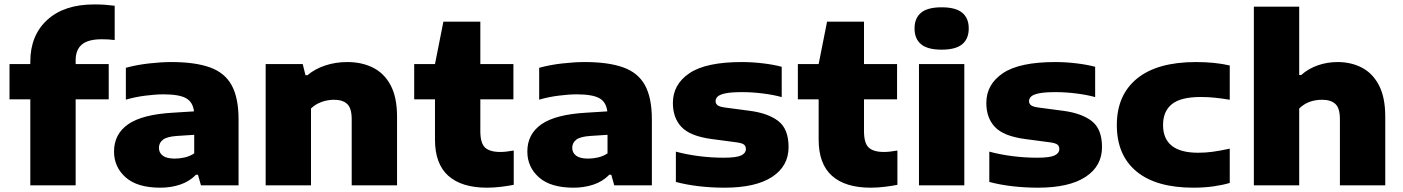

<svg xmlns="http://www.w3.org/2000/svg" viewBox="-20 -838 6341 868"><path d="M117 0V-389H23V-548.5H117V-559Q117 -678 193.5 -748Q270 -818 405.5 -818Q433.5 -818 454.2 -816.5Q475 -815 498.5 -812V-657Q483 -659 469 -659.8Q455 -660.5 440 -660.5Q378.5 -660.5 350.2 -636.8Q322 -613 322 -565.5V-548.5H471.5V-389H322V0Z M705 10.5Q600.5 10.5 548 -36.2Q495.5 -83 495.5 -153Q495.5 -231.5 559 -276Q622.5 -320.5 761.5 -328.5L857 -334.5Q852 -377 820.8 -394.2Q789.5 -411.5 718.5 -411.5Q683 -411.5 636.5 -405.5Q590 -399.5 549 -387.5V-531.5Q598 -545 653.5 -551.2Q709 -557.5 754.5 -557.5Q861.5 -557.5 928.8 -533.5Q996 -509.5 1027.2 -452.8Q1058.5 -396 1058.5 -298V0H888.5L875 -48H866Q836.5 -17.5 794.5 -3.5Q752.5 10.5 705 10.5ZM698.5 -169.5Q698.5 -147.5 716 -134.2Q733.5 -121 770.5 -121Q792 -121 815 -126.2Q838 -131.5 858 -144.5V-228.5L781 -223.5Q735 -220.5 716.8 -206.5Q698.5 -192.5 698.5 -169.5Z M1181 0V-548.5H1348.5L1361 -498H1370Q1403.5 -526.5 1450.2 -542Q1497 -557.5 1550 -557.5Q1615.5 -557.5 1666.2 -532.2Q1717 -507 1746 -452.5Q1775 -398 1775 -310.5V0H1570V-299Q1570 -349 1549.5 -368Q1529 -387 1490 -387Q1461 -387 1433 -376.8Q1405 -366.5 1386 -347.5V0Z M2182 10.5Q2067 10.5 2006.8 -43.2Q1946.5 -97 1946.5 -206.5V-389H1852.5V-548.5H1946.5L1984.5 -740H2151.5V-548.5H2301V-389H2151.5V-245Q2151.5 -191 2172.8 -171Q2194 -151 2242 -151Q2266.5 -151 2302.5 -157.5V-2.5Q2278 2.5 2245.2 6.5Q2212.5 10.5 2182 10.5Z M2573.5 10.5Q2469 10.5 2416.5 -36.2Q2364 -83 2364 -153Q2364 -231.5 2427.5 -276Q2491 -320.5 2630 -328.5L2725.5 -334.5Q2720.5 -377 2689.2 -394.2Q2658 -411.5 2587 -411.5Q2551.5 -411.5 2505 -405.5Q2458.5 -399.5 2417.5 -387.5V-531.5Q2466.5 -545 2522 -551.2Q2577.5 -557.5 2623 -557.5Q2730 -557.5 2797.2 -533.5Q2864.5 -509.5 2895.8 -452.8Q2927 -396 2927 -298V0H2757L2743.5 -48H2734.5Q2705 -17.5 2663 -3.5Q2621 10.5 2573.5 10.5ZM2567 -169.5Q2567 -147.5 2584.5 -134.2Q2602 -121 2639 -121Q2660.5 -121 2683.5 -126.2Q2706.5 -131.5 2726.5 -144.5V-228.5L2649.5 -223.5Q2603.5 -220.5 2585.2 -206.5Q2567 -192.5 2567 -169.5Z M3255 10.5Q3196 10.5 3138.8 3.8Q3081.5 -3 3035.5 -15.5V-152.5Q3083 -139.5 3139.5 -132.2Q3196 -125 3252 -125Q3309 -125 3330.5 -135.2Q3352 -145.5 3352 -164Q3352 -177 3343.8 -184Q3335.5 -191 3310 -194.5L3197 -209.5Q3100 -222.5 3061 -263.8Q3022 -305 3022 -372.5Q3022 -456.5 3096.8 -507Q3171.5 -557.5 3334 -557.5Q3381.5 -557.5 3430.5 -551.5Q3479.5 -545.5 3514 -536V-399Q3479 -409 3430.5 -415.2Q3382 -421.5 3335.5 -421.5Q3284.5 -421.5 3258.5 -415.8Q3232.5 -410 3223.8 -400.8Q3215 -391.5 3215 -381Q3215 -370 3223.2 -362.8Q3231.5 -355.5 3257 -352L3370 -337Q3453.5 -326 3499.2 -290.2Q3545 -254.5 3545 -173Q3545 -87 3470.5 -38.2Q3396 10.5 3255 10.5Z M3916.5 10.5Q3801.5 10.5 3741.2 -43.2Q3681 -97 3681 -206.5V-389H3587V-548.5H3681L3719 -740H3886V-548.5H4035.5V-389H3886V-245Q3886 -191 3907.2 -171Q3928.5 -151 3976.5 -151Q4001 -151 4037 -157.5V-2.5Q4012.5 2.5 3979.8 6.5Q3947 10.5 3916.5 10.5Z M4134.5 0V-548.5H4339.5V0ZM4237 -613.5Q4173.5 -613.5 4144 -638Q4114.5 -662.5 4114.5 -709.5Q4114.5 -756 4144 -780.5Q4173.5 -805 4237 -805Q4300.5 -805 4330 -780.5Q4359.5 -756 4359.5 -709.5Q4359.5 -662.5 4330 -638Q4300.5 -613.5 4237 -613.5Z M4672 10.5Q4613 10.5 4555.8 3.8Q4498.5 -3 4452.5 -15.5V-152.5Q4500 -139.5 4556.5 -132.2Q4613 -125 4669 -125Q4726 -125 4747.5 -135.2Q4769 -145.5 4769 -164Q4769 -177 4760.8 -184Q4752.5 -191 4727 -194.5L4614 -209.5Q4517 -222.5 4478 -263.8Q4439 -305 4439 -372.5Q4439 -456.5 4513.8 -507Q4588.5 -557.5 4751 -557.5Q4798.5 -557.5 4847.5 -551.5Q4896.5 -545.5 4931 -536V-399Q4896 -409 4847.5 -415.2Q4799 -421.5 4752.5 -421.5Q4701.5 -421.5 4675.5 -415.8Q4649.5 -410 4640.8 -400.8Q4632 -391.5 4632 -381Q4632 -370 4640.2 -362.8Q4648.5 -355.5 4674 -352L4787 -337Q4870.5 -326 4916.2 -290.2Q4962 -254.5 4962 -173Q4962 -87 4887.5 -38.2Q4813 10.5 4672 10.5Z M5375.5 10.5Q5206.5 10.5 5117.8 -63Q5029 -136.5 5029 -272.5Q5029 -408.5 5120.5 -483Q5212 -557.5 5387 -557.5Q5472.5 -557.5 5539.5 -542V-387Q5504 -393 5473.2 -396.2Q5442.5 -399.5 5408 -399.5Q5318 -399.5 5278 -367.2Q5238 -335 5238 -273Q5238 -147.5 5396.5 -147.5Q5430 -147.5 5461.8 -151.8Q5493.5 -156 5539.5 -166V-11Q5508 -1.5 5466 4.5Q5424 10.5 5375.5 10.5Z M5648.5 0V-808H5853.5V-499H5862.5Q5895.5 -528 5938 -542.8Q5980.5 -557.5 6027 -557.5Q6088 -557.5 6136.8 -532.2Q6185.5 -507 6214 -452.5Q6242.5 -398 6242.5 -311V0H6037.5V-299.5Q6037.5 -349.5 6016.8 -368.2Q5996 -387 5957.5 -387Q5893.5 -387 5853.5 -347.5V0Z"/></svg>

Font: Encode Sans Exp XBd
Style: Regular
Weight: 800
Width: 7
Designer: Multiple Designers
Foundry: Impallari Type
Version: Version 3.002; ttfautohint (v1.8.3) -l 8 -r 50 -G 200 -x 14 